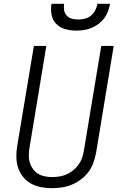

<svg xmlns="http://www.w3.org/2000/svg" viewBox="-20 -975 640 1003"><path d="M251 8Q222 8 193.5 2.5Q165 -3 141 -16.5Q117 -30 100 -51.5Q83 -73 74.5 -99Q66 -125 65.5 -154.5Q65 -184 70 -213L157 -735H222L134 -203Q131 -184 130.5 -164Q130 -144 135.5 -126Q141 -108 152 -92.5Q163 -77 178.5 -67.5Q194 -58 213.5 -54Q233 -50 252 -50Q271 -50 290 -53Q309 -56 327.5 -64Q346 -72 362 -85Q378 -98 390 -114.5Q402 -131 408.5 -149.5Q415 -168 418 -187L509 -735H574L482 -177Q477 -151 468 -125.5Q459 -100 442.5 -77.5Q426 -55 403.5 -38Q381 -21 355.5 -10.5Q330 0 303.5 4Q277 8 251 8ZM379 -815Q350 -815 322 -822.5Q294 -830 274.5 -849.5Q255 -869 249.5 -897.5Q244 -926 249 -955H315Q312 -938 315 -921.5Q318 -905 328.5 -893.5Q339 -882 355 -877.5Q371 -873 388 -873Q406 -873 423.5 -877.5Q441 -882 455 -893.5Q469 -905 477.5 -921.5Q486 -938 489 -955H555Q551 -935 544 -915.5Q537 -896 524.5 -879.5Q512 -863 494.5 -850Q477 -837 457.5 -829Q438 -821 418 -818Q398 -815 379 -815Z"/></svg>

Font: Iosevka Curly Light Extended
Style: Italic
Weight: 300
Width: 7
Italic angle: -9°
Monospace: yes
Designer: Belleve Invis
Foundry: Belleve Invis
Version: Version 11.1.0; ttfautohint (v1.8.3)